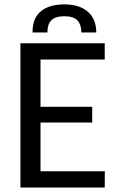

<svg xmlns="http://www.w3.org/2000/svg" viewBox="-20 -834 528 854"><path d="M70.8 0ZM445.8 -641.6V-569.3H160.2V-358.9H390.1V-289.1H160.2V-72.3H446.3L445.8 0H70.8V-641.6ZM266.1 -814.5Q333.5 -814.5 370.8 -781.7Q408.2 -749 408.2 -689.5H341.8Q341.8 -723.6 325 -742.7Q308.1 -761.7 266.1 -761.7Q245.1 -761.7 230.7 -756.8Q216.3 -752 207.5 -742.7Q198.7 -733.4 194.8 -720Q190.9 -706.5 190.9 -689.5H124.5Q124.5 -753.4 161.9 -783.9Q199.2 -814.5 266.1 -814.5Z"/></svg>

Font: Carlito
Style: Regular
Weight: 400
Designer: Lukasz Dziedzic
Foundry: tyPoland Lukasz Dziedzic
Version: Version 1.104